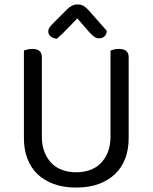

<svg xmlns="http://www.w3.org/2000/svg" viewBox="-20 -834 689 867"><path d="M561 -210Q561 -159 545.5 -118Q530 -77 499.5 -48Q469 -19 425 -3Q381 13 324 13Q267 13 223 -3Q179 -19 149 -48Q119 -77 103.5 -118Q88 -159 88 -210V-606Q93 -608 103.5 -610.5Q114 -613 126 -613Q169 -613 169 -576V-217Q169 -177 181 -147Q193 -117 213.5 -96.5Q234 -76 262.5 -66Q291 -56 324 -56Q357 -56 385.5 -66Q414 -76 434.5 -96.5Q455 -117 467 -147Q479 -177 479 -217V-606Q484 -608 494.5 -610.5Q505 -613 517 -613Q561 -613 561 -576ZM329 -751Q312 -734 289 -709.5Q266 -685 237 -659Q220 -661 209 -669.5Q198 -678 198 -692Q198 -703 205.5 -712.5Q213 -722 224 -733L283 -792Q305 -814 330 -814Q346 -814 357 -807.5Q368 -801 380 -788L462 -695Q462 -680 452.5 -670.5Q443 -661 428 -661Q417 -661 407 -667Q397 -673 383 -689Z"/></svg>

Font: Baloo 2 Latin
Style: Regular
Weight: 400
Designer: Sarang Kulkarni and Ek Type
Foundry: Ek Type
Version: Version 1.001